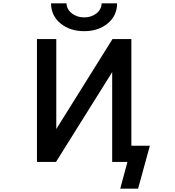

<svg xmlns="http://www.w3.org/2000/svg" viewBox="-20 -964 1040 1144"><path d="M762.7 -95.7H873L802.7 160.2H696.3L739.3 1H704.1H648.4V-534.2L313.5 1H200.2V-731.4H315.4V-195.3L650.4 -731.4H762.7ZM284.2 -944.3H376Q377.9 -907.2 408.7 -883.8Q439.5 -860.4 481.9 -860.4Q524.4 -860.4 554.2 -883.8Q584 -907.2 585.9 -944.3H677.7Q677.7 -871.1 622.1 -824.7Q566.4 -778.3 481.4 -778.3Q396.5 -778.3 340.3 -824.7Q284.2 -871.1 284.2 -944.3Z"/></svg>

Font: GenEi Gothic M SemiBold
Style: Regular
Weight: 500
Designer: o_tamon (Modified); [Source Han Sans]
Ryoko NISHIZUKA  (kana & ideographs); Paul D. Hunt (Latin, Greek & Cyrillic); Wenl
Version: Version 1.1a;Original Version 1.004